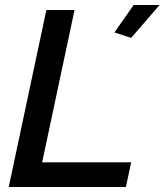

<svg xmlns="http://www.w3.org/2000/svg" viewBox="-20 -750 660 770"><path d="M166 -710H279L149 -99H506L485 0H15ZM439 -620 516 -730H620L506 -598Z"/></svg>

Font: Raleway SemiBold
Style: Italic
Weight: 600
Italic angle: -12°
Designer: Matt McInerney, Pablo Impallari, Rodrigo Fuenzalida
Foundry: Matt McInerney, Pablo Impallari, Rodrigo Fuenzalida
Version: Version 4.026